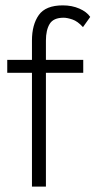

<svg xmlns="http://www.w3.org/2000/svg" viewBox="-20 -695 356 715"><path d="M99 0V-424H7V-472H99V-544Q99 -603 124.5 -639Q150 -675 214 -675Q248 -675 275.5 -663Q303 -651 316 -632L289 -594Q269 -616 249.5 -622.5Q230 -629 217 -629Q179 -629 165 -606Q151 -583 151 -544V-472H290V-424H151V0Z"/></svg>

Font: Lil Grotesk Light
Style: Regular
Weight: 300
Designer: Bastien Sozeau
Foundry: NBR — Bastien Sozeau
Version: Version 3.003; ttfautohint (v1.8.4.7-5d5b);gftools[0.9.33]